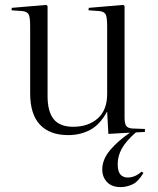

<svg xmlns="http://www.w3.org/2000/svg" viewBox="-20 -537 643 783"><path d="M472 226Q436 226 416.5 205.5Q397 185 397 154Q397 114 428 76.5Q459 39 510 4L422 9L417 -81H416Q388 -29 348 -7.5Q308 14 258 14Q183 14 143 -28.5Q103 -71 103 -156V-430Q103 -466 97 -478Q91 -490 70 -492L27 -495L28 -505L169 -517L174 -512V-145Q174 -82 199 -51Q224 -20 278 -20Q340 -20 378.5 -54Q417 -88 417 -154V-430Q417 -466 411 -478Q405 -490 384 -492L341 -495L342 -505L483 -517L488 -512V-58Q488 -34 494.5 -24Q501 -14 520 -13L571 -11V1L534 3Q494 38 477 68.5Q460 99 460 132Q460 162 471 174.5Q482 187 501 187Q514 187 528.5 181.5Q543 176 557 163L565 168Q544 204 520 215Q496 226 472 226Z"/></svg>

Font: Literata 72pt Light
Style: Regular
Weight: 300
Designer: Latin by Veronika Burian and Jose Scaglione. Greek by Irene Vlachou. Cyrillic by Vera Evstafieva.
Foundry: TypeTogether
Version: Version 3.002